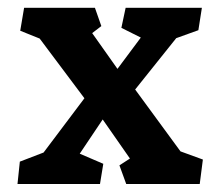

<svg xmlns="http://www.w3.org/2000/svg" viewBox="-20 -462 557 482"><path d="M231 0 239.3 -50.8 180.2 -76.2 237.8 -162.1 306.2 -64 279.8 -46.9 296.9 0H481.4L489.3 -61.5L433.1 -82L319.3 -237.3L422.4 -366.2L478 -386.2L486.8 -442.4H295.4L284.7 -392.1L333.5 -367.7L274.9 -289.1L211.4 -378.9L234.4 -396.5L218.3 -442.4H40.5L30.8 -384.8L79.6 -365.2L191.9 -215.3L89.4 -79.1L29.8 -56.2L23.9 0Z"/></svg>

Font: Neuton
Style: Bold
Weight: 700
Designer: Brian M Zick
Foundry: Brian M Zick
Version: Version 1.560